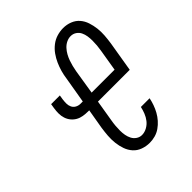

<svg xmlns="http://www.w3.org/2000/svg" viewBox="-206 -873 1012 1012"><g transform="rotate(-45 300.0 -367.5)"><path d="M326 8Q299 8 274.5 -1Q250 -10 233.5 -28.5Q217 -47 208.5 -71Q200 -95 197 -121.5Q194 -148 196 -174.5Q198 -201 202 -228L221 -339H213Q194 -339 176 -342Q158 -345 143 -353.5Q128 -362 117 -375.5Q106 -389 100.5 -406Q95 -423 95 -441.5Q95 -460 98 -479L102 -504H167L163 -479Q161 -464 161 -449.5Q161 -435 167 -422.5Q173 -410 185.5 -403Q198 -396 213 -396H230L255 -543Q258 -566 264.5 -589Q271 -612 281 -634.5Q291 -657 305.5 -677.5Q320 -698 340 -713.5Q360 -729 383.5 -736Q407 -743 430 -743Q457 -743 481 -733.5Q505 -724 521 -705.5Q537 -687 545 -662.5Q553 -638 556 -612.5Q559 -587 557 -560.5Q555 -534 551 -507L523 -339H286L266 -218Q263 -201 261.5 -183.5Q260 -166 260 -148.5Q260 -131 263 -114.5Q266 -98 273.5 -83.5Q281 -69 295 -59.5Q309 -50 326 -50Q345 -50 363.5 -60Q382 -70 394.5 -86Q407 -102 414.5 -121Q422 -140 426 -159H491Q487 -139 480 -119Q473 -99 462.5 -80Q452 -61 437.5 -44.5Q423 -28 405 -15.5Q387 -3 366.5 2.5Q346 8 326 8ZM296 -396H467L487 -517Q490 -534 491.5 -551.5Q493 -569 493 -586.5Q493 -604 490.5 -620.5Q488 -637 481 -651.5Q474 -666 460 -675.5Q446 -685 428 -685Q412 -685 396.5 -677.5Q381 -670 369 -657Q357 -644 348.5 -628.5Q340 -613 334.5 -597.5Q329 -582 325 -566Q321 -550 318 -533Z"/></g></svg>

Font: Iosevka Curly LtExObl
Style: Regular
Weight: 300
Width: 7
Italic angle: -9°
Monospace: yes
Designer: Belleve Invis
Foundry: Belleve Invis
Version: Version 11.1.0; ttfautohint (v1.8.3)